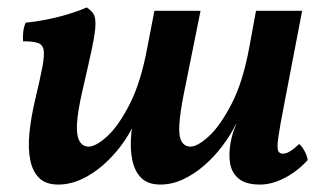

<svg xmlns="http://www.w3.org/2000/svg" viewBox="-20 -487 876 516"><path d="M136 9Q104 9 86 -8Q68 -25 61.5 -56Q55 -87 59 -128.5Q63 -170 74 -217Q88 -275 94 -307.5Q100 -340 97 -354Q94 -368 80.5 -372Q67 -376 42 -376Q41 -388 42.5 -401.5Q44 -415 49 -426Q72 -428 103 -434Q134 -440 163.5 -449Q193 -458 213 -467Q225 -459 231 -450Q237 -441 236.5 -420Q236 -399 227 -356.5Q218 -314 201 -241Q189 -188 187 -155.5Q185 -123 193.5 -108Q202 -93 218 -93Q238 -93 268.5 -121Q299 -149 329 -208Q359 -267 376 -360L395 -458H519L474 -235Q464 -184 462 -152.5Q460 -121 468 -107Q476 -93 492 -93Q511 -93 541.5 -121Q572 -149 602.5 -208Q633 -267 650 -360L668 -458H792L744 -208Q732 -147 728 -118Q724 -89 727.5 -81.5Q731 -74 741 -74Q757 -74 784 -100Q792 -93 798.5 -81Q805 -69 807 -57Q780 -27 745.5 -9Q711 9 679 9Q641 9 622 -6.5Q603 -22 598.5 -47.5Q594 -73 600 -105Q602 -116 605.5 -128Q609 -140 615 -153H614Q599 -123 577.5 -94.5Q556 -66 529 -42.5Q502 -19 472 -5Q442 9 411 9Q378 9 360 -8.5Q342 -26 335.5 -57Q329 -88 333 -129Q337 -170 349 -218L340 -153Q326 -123 304.5 -94.5Q283 -66 256 -42.5Q229 -19 198.5 -5Q168 9 136 9Z"/></svg>

Font: Vollkorn SemiBold
Style: Italic
Weight: 600
Italic angle: -11°
Designer: Friedrich Althausen
Foundry: Friedrich Althausen
Version: Version 5.000